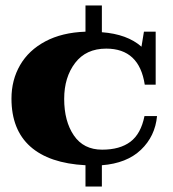

<svg xmlns="http://www.w3.org/2000/svg" viewBox="-20 -596 634 703"><path d="M353 9V87H293V9Q160 2 91 -59.5Q22 -121 22 -235Q22 -303 53.5 -357.5Q85 -412 146 -444.5Q207 -477 293 -480V-576H353V-478Q446 -471 498 -425L507 -480H550V-286H510Q490 -418 369 -418Q295 -418 255 -365.5Q215 -313 215 -234Q215 -152 250.5 -100Q286 -48 354 -48Q419 -48 457.5 -77Q496 -106 509 -171H555Q548 -97 496 -47.5Q444 2 353 9Z"/></svg>

Font: Taviraj ExtraBold
Style: Regular
Weight: 800
Designer: Katatrad Team
Foundry: CadsonDemak
Version: Version 1.001